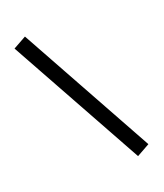

<svg xmlns="http://www.w3.org/2000/svg" viewBox="-198 -866 818 955"><g transform="rotate(-30 211.0 -389.0)"><path d="M301.8 9.3 37.1 -761.2 111.8 -787.1 376 -16.6Z"/></g></svg>

Font: Voltaire
Style: Regular
Weight: 400
Designer: Yvonne Schttler
Foundry: Yvonne Schttler
Version: Version 1.003